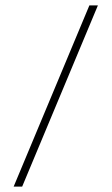

<svg xmlns="http://www.w3.org/2000/svg" viewBox="-20 -690 413 710"><path d="M30.5 0 310.5 -670H342L62 0Z"/></svg>

Font: Newsreader 16pt ExtraLight
Style: Regular
Weight: 275
Designer: Hugues Gentile
Foundry: Production Type
Version: Version 1.003; ttfautohint (v1.8.3)